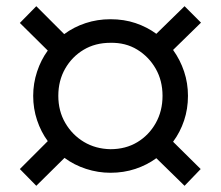

<svg xmlns="http://www.w3.org/2000/svg" viewBox="-20 -555 711 619"><path d="M97 44 44 -10 134 -100Q112 -130 99.5 -167.5Q87 -205 87 -246Q87 -286 99.5 -324Q112 -362 134 -392L44 -481L97 -535L187 -445Q218 -468 256 -480.5Q294 -493 336 -493Q380 -493 417 -480.5Q454 -468 484 -446L575 -535L628 -482L538 -394Q561 -362 573.5 -324.5Q586 -287 586 -246Q586 -204 573.5 -166.5Q561 -129 538 -98L627 -10L575 44L484 -45Q454 -23 416.5 -10.5Q379 2 336 2Q296 2 257.5 -10.5Q219 -23 188 -46ZM336 -74Q385 -74 422.5 -96.5Q460 -119 482 -158Q504 -197 504 -246Q504 -295 482 -333.5Q460 -372 422.5 -395Q385 -418 336 -417Q287 -417 249.5 -394.5Q212 -372 190 -333.5Q168 -295 168 -246Q168 -197 190.5 -158.5Q213 -120 250.5 -97.5Q288 -75 336 -74Z"/></svg>

Font: Nunito Sans 7pt SemiExpanded Medium
Style: Regular
Weight: 500
Width: 6
Designer: Vernon Adams
Foundry: Vernon Adams
Version: Version 3.101;gftools[0.9.27]